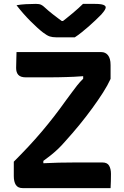

<svg xmlns="http://www.w3.org/2000/svg" viewBox="-20 -968 640 988"><path d="M549 0H97Q72 0 61.5 -16.5Q51 -33 51 -62V-136Q90 -175 126 -213.5Q162 -252 195 -291Q228 -330 259 -370Q290 -410 319 -451Q337 -475 350.5 -493.5Q364 -512 377 -528.5Q390 -545 408 -563V-576Q382 -574 361.5 -573Q341 -572 322 -571.5Q303 -571 281.5 -570.5Q260 -570 234 -570H113Q86 -570 74.5 -582.5Q63 -595 63 -618Q63 -639 64 -662Q65 -685 65 -700H501Q512 -700 520.5 -696Q529 -692 535.5 -684Q542 -676 545.5 -663.5Q549 -651 549 -633V-562Q534 -529 510 -491.5Q486 -454 455.5 -412Q425 -370 389.5 -326.5Q354 -283 315 -240Q295 -217 277.5 -200.5Q260 -184 242.5 -170Q225 -156 203 -140V-128Q242 -130 282 -131Q322 -132 369 -132H507Q532 -132 541.5 -115.5Q551 -99 551 -73Q551 -54 550.5 -36Q550 -18 549 0ZM365 -776Q354 -776 335.5 -776Q317 -776 299 -776Q281 -776 269 -776Q250 -776 236 -780.5Q222 -785 201 -801Q188 -811 171.5 -826Q155 -841 136.5 -859.5Q118 -878 100 -898.5Q82 -919 65 -941Q86 -945 112.5 -946.5Q139 -948 165 -948Q182 -948 191.5 -943.5Q201 -939 210 -930Q227 -914 252.5 -894Q278 -874 321 -843L266 -860Q283 -860 300 -860Q317 -860 333 -860L280 -841Q324 -875 355 -901Q386 -927 407 -948H467Q488 -948 500 -946Q512 -944 518 -940Q524 -936 524 -930Q524 -925 519.5 -917Q515 -909 501 -893Q488 -880 471.5 -864Q455 -848 436.5 -832Q418 -816 400 -801.5Q382 -787 365 -776Z"/></svg>

Font: Rec Mono Semicasual
Style: Bold
Weight: 700
Version: Version 1.085; ttfautohint (v1.8.4.7-5d5b)